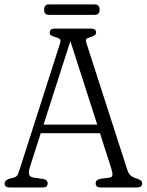

<svg xmlns="http://www.w3.org/2000/svg" viewBox="-22 -826 646 846"><path d="M188 -18Q188 0 166 0H20Q-1.5 0 -1.5 -18Q-1.5 -30.5 17.5 -38L37.5 -43Q50.5 -46.5 55.5 -55.5Q60.5 -64.5 67 -87L241.5 -631.5Q246.5 -647 242.8 -652.2Q239 -657.5 225 -661.5Q211.5 -665.5 204.2 -669.5Q197 -673.5 197 -682Q197 -700 219 -700H379Q401.5 -700 401.5 -682Q401.5 -669.5 374 -661.5Q361.5 -658 358 -653.5Q354.5 -649 359 -635.5L538.5 -79Q544.5 -60 554.2 -52Q564 -44 581.5 -39Q604.5 -32 604.5 -18Q604.5 0 582 0H421.5Q399.5 0 399.5 -18Q399.5 -33.5 419.5 -38L460.5 -43.5Q471.5 -44.5 473.2 -53.5Q475 -62.5 468.5 -83L418.5 -239H157.5L110 -91Q102.5 -67.5 106.2 -56.8Q110 -46 126 -43.5L168 -37.5Q188 -33.5 188 -18ZM170 -277H406.5L288 -645ZM172.5 -783Q172.5 -806.5 193.5 -806.5H395.5Q417 -806.5 417 -783.5Q417 -760.5 395.5 -760.5H193.5Q172.5 -760.5 172.5 -783Z"/></svg>

Font: Fraunces 144pt SuperSoft Light
Style: Regular
Weight: 300
Version: Version 1.000;[0bf87f6ff]